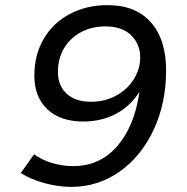

<svg xmlns="http://www.w3.org/2000/svg" viewBox="-20 -724 728 749"><path d="M265 -76Q370 -76 437.5 -154Q505 -232 524 -366Q489 -310 432.5 -280Q376 -250 305 -250Q215 -250 164.5 -298Q114 -346 114 -429Q114 -510 150.5 -572.5Q187 -635 252.5 -669.5Q318 -704 400 -704Q509 -704 568.5 -637Q628 -570 628 -449Q628 -322 579.5 -218Q531 -114 446.5 -54.5Q362 5 258 5Q207 5 154 -9.5Q101 -24 61 -49L113 -122Q143 -100 183.5 -88Q224 -76 265 -76ZM206 -443Q206 -390 240 -358.5Q274 -327 335 -327Q389 -327 433 -351Q477 -375 502 -415Q527 -455 527 -500Q527 -551 492 -586Q457 -621 391 -621Q338 -621 296 -598.5Q254 -576 230 -536Q206 -496 206 -443Z"/></svg>

Font: TypoPRO Montserrat
Style: Italic
Weight: 400
Italic angle: -11.3°
Designer: Julieta Ulanovsky
Foundry: Julieta Ulanovsky
Version: Version 6.001